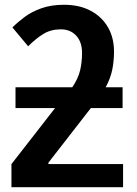

<svg xmlns="http://www.w3.org/2000/svg" viewBox="-20 -785 576 805"><path d="M248 -765Q313 -765 360 -740Q407 -715 432.5 -671Q458 -627 458 -569Q458 -528 450.5 -492Q443 -456 423 -419H494V-332H361L183 -103V-97H496V0H28V-97L211 -332H45V-419H283Q308 -456 316 -490.5Q324 -525 324 -563Q324 -609 299.5 -635.5Q275 -662 235 -662Q193 -662 161.5 -642.5Q130 -623 98 -591L32 -670Q54 -692 83.5 -714Q113 -736 154 -750.5Q195 -765 248 -765Z"/></svg>

Font: Noto Sans Display SemiBold
Style: Regular
Weight: 600
Designer: Monotype Design Team
Foundry: Monotype Imaging Inc.
Version: Version 2.003